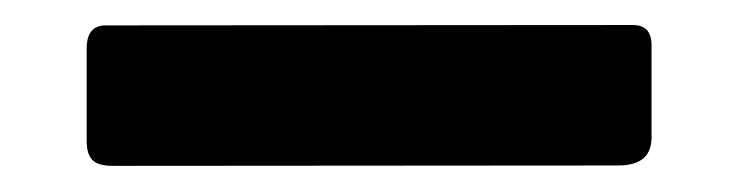

<svg xmlns="http://www.w3.org/2000/svg" viewBox="-20 12 584 152"><path d="M495.8 120.8Q495.8 143 469.5 143L69.4 143.3Q57.6 143.3 53.1 138.6Q48.6 133.9 48.6 123.5V50.5Q48.6 32.1 63.6 32.1L481 31.8Q495.8 31.8 495.8 47.8Z"/></svg>

Font: Libre Franklin Thin
Style: Regular
Weight: 100
Designer: Pablo Impallari, Rodrigo Fuenzalida, Nhung Nguyen
Foundry: Impallari Type
Version: Version 3.000